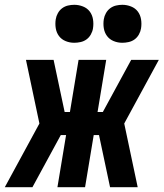

<svg xmlns="http://www.w3.org/2000/svg" viewBox="-53 -779 681 799"><path d="M-33 0 111 -265 55 -530H170L216 -313H238L274 -530H389L353 -313H375L493 -530H608L464 -265L520 0H405L359 -217H337L301 0H186L222 -217H200L82 0ZM456 -601Q437 -601 420 -608Q403 -615 392.5 -629Q382 -643 379 -661.5Q376 -680 379 -699Q381 -712 388 -724.5Q395 -737 406 -745Q417 -753 430 -756Q443 -759 456 -759Q475 -759 492.5 -752Q510 -745 520.5 -731Q531 -717 534 -698.5Q537 -680 534 -661Q532 -648 525 -635.5Q518 -623 507 -615Q496 -607 482.5 -604Q469 -601 456 -601ZM256 -601Q237 -601 220 -608Q203 -615 192.5 -629Q182 -643 179 -661.5Q176 -680 179 -699Q181 -712 188 -724.5Q195 -737 206 -745Q217 -753 230 -756Q243 -759 256 -759Q275 -759 292.5 -752Q310 -745 320.5 -731Q331 -717 334 -698.5Q337 -680 334 -661Q332 -648 325 -635.5Q318 -623 307 -615Q296 -607 282.5 -604Q269 -601 256 -601Z"/></svg>

Font: Iosevka Curly XBdExObl
Style: Regular
Weight: 800
Width: 7
Italic angle: -9°
Monospace: yes
Designer: Belleve Invis
Foundry: Belleve Invis
Version: Version 11.1.0; ttfautohint (v1.8.3)